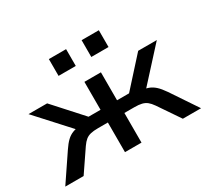

<svg xmlns="http://www.w3.org/2000/svg" viewBox="-143 -953 1272 1178"><g transform="rotate(-30 492.5 -364.0)"><path d="M11 0 138 -188Q160 -221 180 -240Q200 -259 224.5 -268Q249 -277 283 -280L265 -249L38 -498H170L349 -300H434V-498H551V-300H636L815 -498H947L720 -249L701 -280Q735 -277 758.5 -268.5Q782 -260 802.5 -241.5Q823 -223 847 -188L973 0H844L740 -153Q724 -176 709 -188Q694 -200 673.5 -205Q653 -210 621 -210H551V0H434V-210H364Q332 -210 311.5 -205Q291 -200 276 -188Q261 -176 245 -153L141 0ZM547 -609V-728H669V-609ZM315 -609V-728H437V-609Z"/></g></svg>

Font: Nunito Sans 7pt SemiExpanded SemiBold
Style: Regular
Weight: 600
Width: 6
Designer: Vernon Adams
Foundry: Vernon Adams
Version: Version 3.101;gftools[0.9.27]